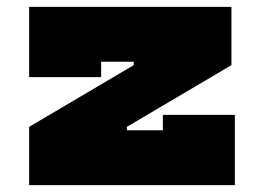

<svg xmlns="http://www.w3.org/2000/svg" viewBox="-20 -540 770 560"><path d="M665 0H65V-170L370 -350V-360H275V-315H65V-520H655V-350L350 -170V-160H455V-205H665Z"/></svg>

Font: Imperial One
Style: Regular
Weight: 400
Designer: Jovanny Lemonad
Foundry: Jovanny Lemonad
Version: Version 1.000